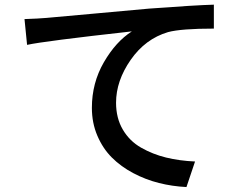

<svg xmlns="http://www.w3.org/2000/svg" viewBox="-20 -754 1040 807"><path d="M93.8 -565.4 83 -673.8Q142.6 -675.8 174.8 -678.7Q208 -681.6 358.9 -695.3Q509.8 -709 606.4 -717.8Q802.7 -732.4 878.9 -734.4V-633.8Q742.2 -633.8 686.5 -619.1Q590.8 -590.8 529.3 -502.4Q467.8 -414.1 467.8 -322.3Q467.8 -257.8 496.1 -209.5Q524.4 -161.1 573.2 -133.3Q622.1 -105.5 678.2 -91.8Q734.4 -78.1 799.8 -75.2L763.7 32.2Q704.1 29.3 647.9 15.1Q591.8 1 540 -26.4Q488.3 -53.7 450.2 -91.8Q412.1 -129.9 389.2 -183.6Q366.2 -237.3 366.2 -300.8Q366.2 -405.3 416.5 -492.2Q466.8 -579.1 534.2 -622.1Q165 -581.1 93.8 -565.4Z"/></svg>

Font: Gen Shin Gothic Medium
Style: Regular
Weight: 500
Designer: [Source Han Sans]
Ryoko NISHIZUKA  (kana & ideographs); Paul D. Hunt (Latin, Greek & Cyrillic); Wenlong ZHANG  (bopomofo
Version: Version 1.002.20150607